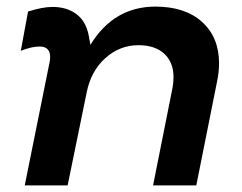

<svg xmlns="http://www.w3.org/2000/svg" viewBox="-20 -562 734 582"><path d="M129 -367Q132 -379 132 -389Q132 -421 100 -421Q76 -421 43 -408L65 -527Q109 -541 139 -541Q183 -541 212 -519Q241 -497 249 -454L254 -426Q325 -542 451 -542Q541 -542 592.5 -495.5Q644 -449 644 -370Q644 -344 638 -315L575 0H444L503 -296Q506 -313 506 -328Q506 -373 478 -399Q450 -425 400 -425Q343 -425 299.5 -386Q256 -347 243 -283L185 0H55Z"/></svg>

Font: TypoPRO Montserrat Alternates
Style: Italic
Weight: 500
Italic angle: -11.3°
Designer: Julieta Ulanovsky
Foundry: Julieta Ulanovsky
Version: Version 6.001